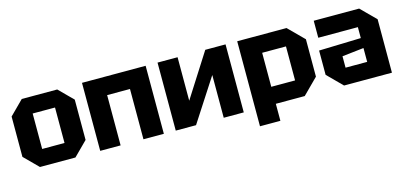

<svg xmlns="http://www.w3.org/2000/svg" viewBox="-62 -974 3225 1527"><g transform="rotate(-15 1550.0 -210.0)"><path d="M40 -114V-446L154 -560H446L560 -446V-114L446 0H154ZM208 -134H392V-426H208Z M650 0V-560H1174V0H1006V-414H818V0Z M1832 0H1667V-352L1439 0H1272V-560H1437V-202L1665 -560H1832Z M1928 140V-560H2334L2460 -434V-126L2334 0H2096V140ZM2292 -420H2096V-140H2292Z M2538 -120V-320L2884 -330V-420H2558V-560H2932L3052 -440V0H2658ZM2706 -228V-134H2884V-248Z"/></g></svg>

Font: Tektur
Style: Bold
Weight: 700
Designer: Adam Jagosz
Foundry: Adam Jagosz
Version: Version 1.005;gftools[0.9.30]